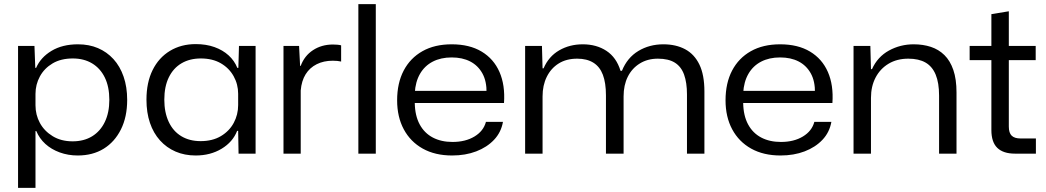

<svg xmlns="http://www.w3.org/2000/svg" viewBox="-20 -749 5097 936"><path d="M68 167V-525H148L152 -418H156Q178 -469 231 -501Q284 -533 360 -533Q414 -533 457.5 -514.5Q501 -496 533 -461Q565 -426 582.5 -375.5Q600 -325 600 -262Q600 -179 569.5 -118Q539 -57 485.5 -24Q432 9 359 9Q312 9 271 -6Q230 -21 201 -47.5Q172 -74 157 -110H153V167ZM334 -60Q389 -60 429 -84.5Q469 -109 491 -154.5Q513 -200 513 -262Q513 -326 491 -371Q469 -416 429 -440Q389 -464 335 -464Q277 -464 236.5 -440Q196 -416 174.5 -376.5Q153 -337 153 -291V-236Q153 -189 174.5 -149.5Q196 -110 237 -85Q278 -60 334 -60Z M934 9Q880 9 836 -10Q792 -29 760 -64.5Q728 -100 711 -150Q694 -200 694 -263Q694 -347 724 -407.5Q754 -468 808.5 -501Q863 -534 934 -534Q985 -534 1025.5 -519.5Q1066 -505 1094.5 -479Q1123 -453 1137 -418H1142L1145 -525H1226V0H1143L1141 -111H1136Q1115 -57 1060.5 -24Q1006 9 934 9ZM958 -61Q1016 -61 1057 -85.5Q1098 -110 1119.5 -150Q1141 -190 1141 -237V-292Q1141 -338 1119 -377.5Q1097 -417 1056.5 -440.5Q1016 -464 959 -464Q905 -464 865 -440.5Q825 -417 803 -372Q781 -327 781 -263Q781 -201 802.5 -155Q824 -109 864 -85Q904 -61 958 -61Z M1362 0V-525H1438L1443 -428H1446Q1464 -477 1506 -504.5Q1548 -532 1603 -532Q1615 -532 1625.5 -531Q1636 -530 1643 -528V-449Q1635 -451 1624.5 -452Q1614 -453 1602 -453Q1558 -453 1524 -436Q1490 -419 1470 -387Q1450 -355 1446 -308V0Z M1727 0V-729H1812V0Z M2184 9Q2101 9 2041 -24.5Q1981 -58 1948.5 -118.5Q1916 -179 1916 -260Q1916 -344 1948 -405Q1980 -466 2039.5 -499.5Q2099 -533 2182 -533Q2269 -533 2328 -497.5Q2387 -462 2415 -398Q2443 -334 2437 -247H2002Q2003 -185 2026 -142.5Q2049 -100 2090 -78.5Q2131 -57 2186 -57Q2249 -57 2293 -83.5Q2337 -110 2349 -155H2432Q2423 -104 2388.5 -67.5Q2354 -31 2301.5 -11Q2249 9 2184 9ZM2002 -295 1995 -306H2360L2352 -295Q2353 -353 2331.5 -391.5Q2310 -430 2272 -449.5Q2234 -469 2182 -469Q2129 -469 2089.5 -448.5Q2050 -428 2027.5 -389Q2005 -350 2002 -295Z M2540 0V-525H2622L2625 -416H2630Q2655 -474 2706 -503.5Q2757 -533 2821 -533Q2888 -533 2936.5 -501Q2985 -469 3005 -404H3012Q3038 -468 3092 -500.5Q3146 -533 3214 -533Q3275 -533 3320 -509Q3365 -485 3389.5 -434.5Q3414 -384 3414 -303V0H3329V-289Q3329 -346 3315 -385Q3301 -424 3270 -443.5Q3239 -463 3187 -463Q3137 -463 3099 -439.5Q3061 -416 3040.5 -375Q3020 -334 3020 -279V0H2934V-284Q2934 -345 2919 -384.5Q2904 -424 2872.5 -443.5Q2841 -463 2794 -463Q2741 -463 2703.5 -439.5Q2666 -416 2645.5 -374.5Q2625 -333 2625 -279V0Z M3785 9Q3702 9 3642 -24.5Q3582 -58 3549.5 -118.5Q3517 -179 3517 -260Q3517 -344 3549 -405Q3581 -466 3640.5 -499.5Q3700 -533 3783 -533Q3870 -533 3929 -497.5Q3988 -462 4016 -398Q4044 -334 4038 -247H3603Q3604 -185 3627 -142.5Q3650 -100 3691 -78.5Q3732 -57 3787 -57Q3850 -57 3894 -83.5Q3938 -110 3950 -155H4033Q4024 -104 3989.5 -67.5Q3955 -31 3902.5 -11Q3850 9 3785 9ZM3603 -295 3596 -306H3961L3953 -295Q3954 -353 3932.5 -391.5Q3911 -430 3873 -449.5Q3835 -469 3783 -469Q3730 -469 3690.5 -448.5Q3651 -428 3628.5 -389Q3606 -350 3603 -295Z M4141 0V-525H4223L4226 -412H4231Q4258 -472 4313.5 -502.5Q4369 -533 4434 -533Q4480 -533 4518 -520.5Q4556 -508 4584 -480.5Q4612 -453 4627.5 -408Q4643 -363 4643 -298V0H4558V-283Q4558 -345 4541.5 -385Q4525 -425 4492 -444Q4459 -463 4408 -463Q4353 -463 4312 -438.5Q4271 -414 4248.5 -371Q4226 -328 4226 -272V0Z M4928 0Q4871 0 4842 -28Q4813 -56 4813 -115V-456H4707V-525H4813V-680L4898 -694V-525H5029V-456H4898V-132Q4898 -101 4912 -87.5Q4926 -74 4955 -74H5030V0Z"/></svg>

Font: Mona Sans SemiExpanded
Style: Regular
Weight: 400
Width: 6
Designer: Deni Anggara
Foundry: GitHub
Version: Version 2.000